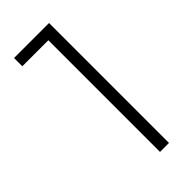

<svg xmlns="http://www.w3.org/2000/svg" viewBox="-221 -727 772 772"><g transform="rotate(-45 165.0 -341.0)"><path d="M188 0V-682H239V0ZM40 -635V-682H229V-635Z"/></g></svg>

Font: Outfit Thin ExtraLight
Style: Regular
Weight: 250
Version: Version 1.100;gftools[0.9.27]